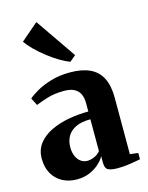

<svg xmlns="http://www.w3.org/2000/svg" viewBox="-125 -913 769 1000"><g transform="rotate(-15 259.5 -413.0)"><path d="M163.5 11Q120.5 11 86.5 -7.2Q52.5 -25.5 33 -59.5Q13.5 -93.5 13.5 -140.5Q13.5 -187.5 39.2 -221Q65 -254.5 108 -275.2Q151 -296 204 -305.8Q257 -315.5 311.5 -315.5V-360.5Q311.5 -389 302 -409.5Q292.5 -430 271.5 -441Q250.5 -452 216 -452Q164 -452 124.5 -439.5Q85 -427 62.5 -417.5L42 -457.5Q57.5 -472 89.5 -490.5Q121.5 -509 167.8 -523Q214 -537 271.5 -537Q335.5 -537 378 -517.2Q420.5 -497.5 441.8 -456Q463 -414.5 463 -349V-45L507 -39.5V-5.5Q496 -3.5 475.8 0.2Q455.5 4 431.2 6.8Q407 9.5 384 9.5Q349.5 9.5 332.8 1Q316 -7.5 316 -37.5V-73Q306 -54.5 285 -35Q264 -15.5 233.2 -2.2Q202.5 11 163.5 11ZM241 -68.5Q258.5 -68.5 278.8 -77.2Q299 -86 311.5 -102V-273.5Q262 -273.5 231.5 -258.5Q201 -243.5 186.8 -218Q172.5 -192.5 172.5 -160.5Q172.5 -132.5 181.2 -112Q190 -91.5 205.5 -80Q221 -68.5 241 -68.5ZM287.5 -590Q263 -599 233.5 -616.8Q204 -634.5 174 -657.8Q144 -681 118.5 -706Q93 -731 76.5 -754.5L170.5 -835.5L321 -617L288.5 -590Z"/></g></svg>

Font: Merriweather 96pt ExtraBold
Style: Regular
Weight: 800
Version: Version 2.100